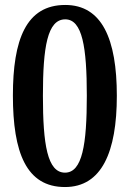

<svg xmlns="http://www.w3.org/2000/svg" viewBox="-20 -744 523 774"><path d="M242 10C390 10 451 -131 451 -358C451 -587 391 -724 243 -724C85 -724 32 -584 32 -359C32 -129 86 10 242 10ZM242 -48C171 -48 153 -162 153 -358C153 -554 171 -666 243 -666C312 -666 330 -554 330 -358C330 -162 312 -48 242 -48Z"/></svg>

Font: Noto Serif Armenian Condensed SemiBold
Style: Regular
Weight: 600
Width: 3
Designer: Monotype Design Team
Foundry: Monotype Imaging Inc.
Version: Version 2.008